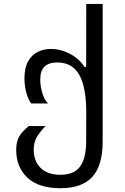

<svg xmlns="http://www.w3.org/2000/svg" viewBox="-20 -763 642 990"><path d="M292 207.5Q179.7 207.5 121.6 153.3Q63.5 99.1 63.5 9.8Q63.5 -30.3 77.6 -56.9Q91.8 -83.5 128.9 -113.3L214.8 -112.8Q180.7 -78.1 167.2 -51.5Q153.8 -24.9 153.8 8.3Q153.8 66.9 189.2 102.5Q224.6 138.2 292 138.2Q361.8 138.2 392.8 95.9Q423.8 53.7 424.3 -32.7L424.8 -177.2Q425.3 -311 389.4 -376Q353.5 -440.9 275.4 -440.9Q232.4 -440.9 210 -420.2Q187.5 -399.4 187.5 -351.6Q187.5 -320.3 197.8 -284.7Q208 -249 227.5 -229.5H140.1Q122.1 -257.3 114 -291.3Q106 -325.2 106 -358.4Q106 -413.1 125 -446.8Q144 -480.5 175 -495.6Q206.1 -510.7 242.2 -510.7Q293 -510.7 340.8 -485.4Q388.7 -460 416 -418H424.3L424.8 -742.7H509.3V-32.7Q509.3 90.8 455.8 149.2Q402.3 207.5 292 207.5Z"/></svg>

Font: Vazir Code Hack
Style: Code-Hack
Weight: 400
Foundry: DejaVu fonts team - Redesigned by Saber Rastikerdar
Version: Version 1.1.2